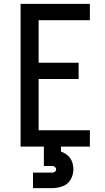

<svg xmlns="http://www.w3.org/2000/svg" viewBox="-20 -755 540 989"><path d="M86 0H443V-84H179V-348H385V-432H179V-651H443V-735H86ZM150 214H250Q277 214 303.5 204Q330 194 344 169.5Q358 145 358 117Q358 97 351 78Q344 59 328.5 45.5Q313 32 294 26V0H206V100H250Q257 100 263 105Q269 110 269 117Q269 125 263 129.5Q257 134 250 134H150Z"/></svg>

Font: Iosevka SS08 Medium
Style: Regular
Weight: 500
Monospace: yes
Designer: Belleve Invis
Foundry: Belleve Invis
Version: Version 3.4.3; ttfautohint (v1.8.3)